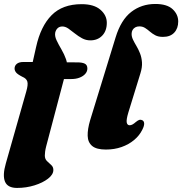

<svg xmlns="http://www.w3.org/2000/svg" viewBox="-34 -740 919 968"><path d="M214 -341.5 245.5 -426 356.5 -425.5Q380.5 -425.5 393.5 -419Q406.5 -412.5 406.5 -394.5Q406.5 -380 396.2 -368Q386 -356 367.8 -348.8Q349.5 -341.5 325.5 -341.5ZM39.5 -394.5Q39.5 -409 50.8 -418.2Q62 -427.5 84.5 -427.5H131L148 -503Q171 -607.5 226 -663.2Q281 -719 377.5 -719Q440 -719 472.2 -691Q504.5 -663 504.5 -625Q504.5 -584.5 481.5 -560.5Q458.5 -536.5 421.5 -536.5Q399 -536.5 379.8 -547Q360.5 -557.5 343.5 -571.2Q326.5 -585 311 -595.8Q295.5 -606.5 280.5 -606.5Q266 -606.5 257 -598.2Q248 -590 244.5 -576Q241 -558.5 251.2 -536.8Q261.5 -515 275.8 -490.8Q290 -466.5 299 -441Q308 -415.5 301.5 -391L199 -3Q195 12.5 193.5 24.2Q192 36 192 44Q192 61.5 202.8 72Q213.5 82.5 224.2 92Q235 101.5 235 117Q235 140 208.2 160.8Q181.5 181.5 139.8 194.5Q98 207.5 52 207.5Q4.5 207.5 -8.8 175.8Q-22 144 -4.5 83.5L98.5 -279Q108.5 -313.5 103.8 -329Q99 -344.5 78.5 -353Q54 -365.5 46.8 -375Q39.5 -384.5 39.5 -394.5ZM749 -720Q808 -720 836.2 -693.8Q864.5 -667.5 864.5 -631.5Q864.5 -597 844.5 -575.5Q824.5 -554 787.5 -554Q764.5 -554 749.2 -562Q734 -570 722 -580.5Q710 -591 697.5 -599Q685 -607 668.5 -607Q656.5 -607 647.8 -602Q639 -597 634.2 -588.5Q629.5 -580 629.5 -569Q629.5 -554.5 636.8 -539.5Q644 -524.5 654 -507.8Q664 -491 672 -470.8Q680 -450.5 681.8 -425.8Q683.5 -401 674 -370.5L613 -172.5Q602 -135.5 605 -122Q608 -108.5 619.5 -108.5Q626.5 -108.5 634 -112.5Q641.5 -116.5 651 -125Q662 -134 669 -135.8Q676 -137.5 683 -134Q692 -130 692.8 -117.8Q693.5 -105.5 683.5 -86Q669 -56.5 642 -34Q615 -11.5 579 1.2Q543 14 499.5 14Q452.5 14 430.8 -4Q409 -22 408 -55.2Q407 -88.5 420.5 -134L549 -552Q576 -640 627.8 -680Q679.5 -720 749 -720Z"/></svg>

Font: Fraunces ExtraBold
Style: Italic
Weight: 800
Italic angle: -16°
Version: Version 1.000;[b76b70a41]